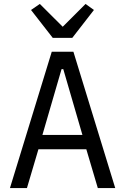

<svg xmlns="http://www.w3.org/2000/svg" viewBox="-20 -963 640 983"><path d="M570 0 355.8 -698.2H245L30.9 0H117.9L176.8 -198.9H421.9L480.8 0ZM138.8 -911.9 250 -769.2H350.1L460.9 -911.9L418 -942.8L301.1 -826L183.9 -942.8ZM197.1 -272 295.1 -609H304L402 -272Z"/></svg>

Font: Margiela Mono
Style: Regular
Weight: 400
Designer: Mike Abbink, Paul van der Laan, Pieter van Rosmalen
Foundry: Bold Monday
Version: Version 2.003 2021